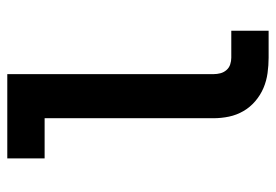

<svg xmlns="http://www.w3.org/2000/svg" viewBox="-138 -638 775 540"><g transform="rotate(-90 250.0 -367.5)"><path d="M358 0Q337 0 315 -3Q293 -6 273 -14.5Q253 -23 236 -37.5Q219 -52 208 -71Q197 -90 192.5 -111.5Q188 -133 188 -155V-630H75V-735H312V-155Q312 -145 314.5 -135.5Q317 -126 323.5 -118.5Q330 -111 339.5 -108Q349 -105 358 -105H434V0Z"/></g></svg>

Font: Iosevka SS04 Extrabold
Style: Regular
Weight: 800
Monospace: yes
Designer: Belleve Invis
Foundry: Belleve Invis
Version: Version 19.0.0; ttfautohint (v1.8.4)